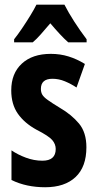

<svg xmlns="http://www.w3.org/2000/svg" viewBox="-20 -786 414 816"><path d="M347.2 -160.2Q347.2 -76.7 301 -33.4Q254.9 9.8 171.9 9.8Q132.3 9.8 96.4 2.2Q60.5 -5.4 28.8 -21V-147Q55.2 -128.9 89.8 -116Q124.5 -103 160.2 -103Q216.8 -103 216.8 -152.8Q216.8 -173.3 202.1 -190.7Q187.5 -208 134.8 -234.9Q84 -262.7 55.9 -302.7Q27.8 -342.8 27.8 -401.9Q27.8 -474.1 72.8 -515.6Q117.7 -557.1 195.8 -557.1Q235.8 -557.1 271.2 -546.1Q306.6 -535.2 340.8 -514.2L305.2 -414.1Q281.7 -429.7 255.9 -440.4Q230 -451.2 203.1 -451.2Q153.8 -451.2 153.8 -408.2Q153.8 -394 159.7 -383.8Q165.5 -373.5 182.9 -361.1Q200.2 -348.6 233.9 -328.1Q284.2 -298.8 315.7 -261Q347.2 -223.1 347.2 -160.2ZM253.9 -766.1Q270.5 -733.4 295.4 -694.6Q320.3 -655.8 348.1 -619.1V-606H270Q252.9 -621.1 234.1 -641.4Q215.3 -661.6 193.8 -687Q172.4 -661.6 153.3 -640.1Q134.3 -618.7 119.1 -606H40V-619.1Q55.7 -638.7 74 -665.8Q92.3 -692.9 108.9 -720Q125.5 -747.1 134.8 -766.1Z"/></svg>

Font: Open Sans Condensed
Style: Bold
Weight: 700
Width: 3
Designer: Monotype Design Team
Foundry: Monotype Imaging Inc.
Version: Version 3.003; ttfautohint (v1.8.4)